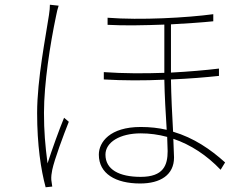

<svg xmlns="http://www.w3.org/2000/svg" viewBox="-20 -768 1040 812"><path d="M228 -744 191 -748C191 -737 190 -723 187 -704C174 -616 137 -433 137 -290C137 -155 153 -50 173 24L201 21C200 14 198 2 197 -7C196 -20 198 -36 201 -50C210 -93 249 -198 271 -253L251 -270C231 -222 199 -133 181 -77C171 -155 166 -213 166 -291C166 -415 192 -581 217 -700C220 -718 224 -731 228 -744ZM687 -189 689 -129C689 -70 672 -20 575 -20C484 -20 426 -51 426 -114C426 -167 488 -204 575 -204C613 -204 650 -199 687 -189ZM435 -693V-663C506 -659 593 -661 675 -664V-460C592 -457 503 -457 419 -463V-432C502 -427 591 -427 675 -431C676 -366 681 -283 685 -219C651 -227 614 -231 575 -231C445 -231 398 -167 398 -114C398 -34 468 8 573 8C658 8 716 -28 716 -102L713 -181C787 -156 855 -111 913 -50L932 -81C871 -136 800 -185 712 -211C708 -281 704 -364 703 -432C779 -435 850 -441 906 -447V-478C848 -471 778 -465 703 -461V-665C772 -669 835 -673 882 -678V-708C771 -693 574 -682 435 -693Z"/></svg>

Font: Harano Aji Gothic KR ExtraLight
Style: Regular
Weight: 250
Foundry: Masamichi Hosoda
Version: HaranoAjiGothicKR-ExtraLight version 20220220;ttx 4.29.1